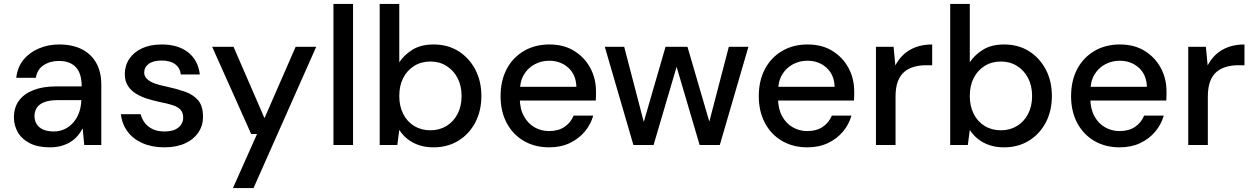

<svg xmlns="http://www.w3.org/2000/svg" viewBox="-20 -740 6396 980"><path d="M235 12Q173 12 132 -9Q91 -30 71 -65Q51 -100 51 -141Q51 -191 76.5 -226Q102 -261 150.5 -280Q199 -299 266 -299H397Q397 -343 384 -371.5Q371 -400 345 -414.5Q319 -429 281 -429Q236 -429 203 -407.5Q170 -386 163 -343H63Q69 -397 99.5 -434.5Q130 -472 178 -492.5Q226 -513 281 -513Q351 -513 399 -488Q447 -463 472 -417.5Q497 -372 497 -309V0H410L402 -85Q392 -65 376.5 -47Q361 -29 340.5 -16Q320 -3 293.5 4.5Q267 12 235 12ZM254 -69Q286 -69 312 -82Q338 -95 356.5 -117.5Q375 -140 384.5 -168Q394 -196 395 -227V-229H276Q233 -229 206 -218.5Q179 -208 167.5 -189.5Q156 -171 156 -148Q156 -124 167.5 -106Q179 -88 201 -78.5Q223 -69 254 -69Z M819 12Q756 12 708 -9Q660 -30 631.5 -68Q603 -106 597 -157H698Q704 -133 719 -113Q734 -93 759 -81Q784 -69 819 -69Q852 -69 873 -78.5Q894 -88 904.5 -104Q915 -120 915 -139Q915 -166 901 -180.5Q887 -195 860.5 -203.5Q834 -212 797 -219Q764 -226 732 -236Q700 -246 674 -262Q648 -278 632.5 -302.5Q617 -327 617 -362Q617 -405 640 -439.5Q663 -474 705 -493.5Q747 -513 806 -513Q889 -513 940 -473Q991 -433 1000 -360H903Q899 -394 873.5 -412.5Q848 -431 805 -431Q762 -431 739 -414Q716 -397 716 -369Q716 -352 729.5 -338Q743 -324 768.5 -314.5Q794 -305 830 -298Q881 -287 923 -272.5Q965 -258 990.5 -229Q1016 -200 1016 -146Q1017 -100 992.5 -64Q968 -28 924 -8Q880 12 819 12Z M1169 220 1292 -56H1262L1063 -501H1172L1330 -137L1489 -501H1594L1274 220Z M1682 0V-720H1782V0Z M2193 12Q2152 12 2119 1Q2086 -10 2060.5 -30Q2035 -50 2018 -77L2008 0H1918V-720H2018V-422Q2042 -459 2085 -486Q2128 -513 2193 -513Q2266 -513 2320.5 -478.5Q2375 -444 2406 -385Q2437 -326 2437 -250Q2437 -174 2406 -115Q2375 -56 2320 -22Q2265 12 2193 12ZM2177 -75Q2223 -75 2259 -97Q2295 -119 2315.5 -158.5Q2336 -198 2336 -250Q2336 -302 2315.5 -341.5Q2295 -381 2259 -403.5Q2223 -426 2177 -426Q2130 -426 2094 -403.5Q2058 -381 2038 -342Q2018 -303 2018 -250Q2018 -198 2038 -158.5Q2058 -119 2094 -97Q2130 -75 2177 -75Z M2783 12Q2710 12 2654 -20.5Q2598 -53 2566.5 -112Q2535 -171 2535 -249Q2535 -328 2566 -387Q2597 -446 2653.5 -479.5Q2710 -513 2784 -513Q2858 -513 2911 -480Q2964 -447 2993 -393Q3022 -339 3022 -274Q3022 -264 3022 -252.5Q3022 -241 3021 -227H2608V-297H2922Q2920 -359 2880.5 -394.5Q2841 -430 2783 -430Q2743 -430 2708.5 -411.5Q2674 -393 2653.5 -358Q2633 -323 2633 -269V-241Q2633 -186 2653.5 -148Q2674 -110 2708 -90.5Q2742 -71 2782 -71Q2830 -71 2861.5 -92.5Q2893 -114 2908 -150H3008Q2995 -104 2964 -67.5Q2933 -31 2887.5 -9.5Q2842 12 2783 12Z M3213 0 3067 -501H3166L3276 -79L3255 -80L3377 -501H3489L3612 -80L3590 -79L3700 -501H3800L3654 0H3551L3422 -438H3445L3316 0Z M4101 12Q4028 12 3972 -20.5Q3916 -53 3884.5 -112Q3853 -171 3853 -249Q3853 -328 3884 -387Q3915 -446 3971.5 -479.5Q4028 -513 4102 -513Q4176 -513 4229 -480Q4282 -447 4311 -393Q4340 -339 4340 -274Q4340 -264 4340 -252.5Q4340 -241 4339 -227H3926V-297H4240Q4238 -359 4198.5 -394.5Q4159 -430 4101 -430Q4061 -430 4026.5 -411.5Q3992 -393 3971.5 -358Q3951 -323 3951 -269V-241Q3951 -186 3971.5 -148Q3992 -110 4026 -90.5Q4060 -71 4100 -71Q4148 -71 4179.5 -92.5Q4211 -114 4226 -150H4326Q4313 -104 4282 -67.5Q4251 -31 4205.5 -9.5Q4160 12 4101 12Z M4451 0V-501H4541L4550 -406Q4567 -439 4593.5 -463Q4620 -487 4656 -500Q4692 -513 4738 -513V-407H4706Q4674 -407 4645.5 -399Q4617 -391 4596 -373.5Q4575 -356 4563 -325Q4551 -294 4551 -247V0Z M5105 12Q5064 12 5031 1Q4998 -10 4972.5 -30Q4947 -50 4930 -77L4920 0H4830V-720H4930V-422Q4954 -459 4997 -486Q5040 -513 5105 -513Q5178 -513 5232.5 -478.5Q5287 -444 5318 -385Q5349 -326 5349 -250Q5349 -174 5318 -115Q5287 -56 5232 -22Q5177 12 5105 12ZM5089 -75Q5135 -75 5171 -97Q5207 -119 5227.5 -158.5Q5248 -198 5248 -250Q5248 -302 5227.5 -341.5Q5207 -381 5171 -403.5Q5135 -426 5089 -426Q5042 -426 5006 -403.5Q4970 -381 4950 -342Q4930 -303 4930 -250Q4930 -198 4950 -158.5Q4970 -119 5006 -97Q5042 -75 5089 -75Z M5695 12Q5622 12 5566 -20.5Q5510 -53 5478.5 -112Q5447 -171 5447 -249Q5447 -328 5478 -387Q5509 -446 5565.5 -479.5Q5622 -513 5696 -513Q5770 -513 5823 -480Q5876 -447 5905 -393Q5934 -339 5934 -274Q5934 -264 5934 -252.5Q5934 -241 5933 -227H5520V-297H5834Q5832 -359 5792.5 -394.5Q5753 -430 5695 -430Q5655 -430 5620.5 -411.5Q5586 -393 5565.5 -358Q5545 -323 5545 -269V-241Q5545 -186 5565.5 -148Q5586 -110 5620 -90.5Q5654 -71 5694 -71Q5742 -71 5773.5 -92.5Q5805 -114 5820 -150H5920Q5907 -104 5876 -67.5Q5845 -31 5799.5 -9.5Q5754 12 5695 12Z M6045 0V-501H6135L6144 -406Q6161 -439 6187.5 -463Q6214 -487 6250 -500Q6286 -513 6332 -513V-407H6300Q6268 -407 6239.5 -399Q6211 -391 6190 -373.5Q6169 -356 6157 -325Q6145 -294 6145 -247V0Z"/></svg>

Font: DMSans_18ptMedium
Style: Regular
Weight: 500
Designer: Colophon Foundry, Jonny Pinhorn
Foundry: Colophon Foundry
Version: Version 4.004;gftools[0.9.30]